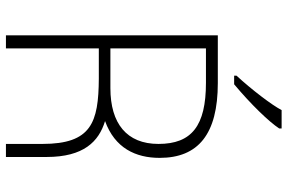

<svg xmlns="http://www.w3.org/2000/svg" viewBox="-181 -788 969 647"><g transform="rotate(90 303.5 -464.5)"><path d="M413 -921V-929H351C334 -896 282 -828 235 -777V-769H264C331 -825 390 -886 413 -921ZM388 -334C479 -367 512 -437 512 -518C512 -648 432 -714 260 -714H99V0H143V-313H245C393 -312 465 -288 465 -123V0H509V-137C509 -262 457 -313 388 -334ZM143 -674H259C404 -674 465 -626 465 -514C465 -407 396 -352 277 -352H143Z"/></g></svg>

Font: Kathrein 35 Thin
Style: Regular
Weight: 250
Designer: Lazydogs Typefoundry, based on Open Sans by Ascender Corporation
Foundry: Lazydogs Typefoundry
Version: Version 1.003;PS 001.003;hotconv 1.0.88;makeotf.lib2.5.64775